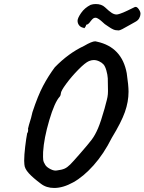

<svg xmlns="http://www.w3.org/2000/svg" viewBox="-20 -877 717 953"><path d="M101 -61Q100 -66 100 -79Q100 -107 105 -149Q110 -191 115 -216Q119 -220 119.5 -228Q120 -236 119 -238Q119 -241 124 -258Q136 -295 141 -320Q168 -402 194 -451Q220 -500 252 -543Q320 -613 397 -649Q436 -672 453 -672Q456 -672 462 -670Q585 -643 609 -514Q618 -453 618 -422Q618 -372 600 -321Q582 -270 535 -193Q495 -113 444.5 -56.5Q394 0 343.5 28Q293 56 249 56Q210 56 183 35Q144 6 123 -17Q102 -40 101 -61ZM376 -113Q418 -161 435 -183.5Q452 -206 466.5 -240Q481 -274 499 -338L505 -361Q511 -382 513.5 -395.5Q516 -409 516 -425L515 -488Q514 -506 508 -527Q502 -548 494 -557Q486 -566 472.5 -572.5Q459 -579 445 -579Q435 -579 422 -574Q403 -566 369 -531.5Q335 -497 308.5 -461Q282 -425 282 -413Q282 -412 281 -407Q280 -402 277 -398Q251 -370 224.5 -280Q198 -190 194 -123Q193 -94 194.5 -83Q196 -72 205 -58Q212 -47 230.5 -37.5Q249 -28 263 -31Q287 -34 300.5 -40Q314 -46 328.5 -60.5Q343 -75 376 -113ZM505 -754Q501 -756 491 -765.5Q481 -775 471 -782Q461 -789 454 -789Q447 -789 442 -785Q437 -781 430 -772Q426 -766 420.5 -760.5Q415 -755 408 -754Q407 -748 402 -741Q397 -734 395 -739Q381 -741 373 -751Q365 -761 365 -774Q365 -787 382.5 -812.5Q400 -838 430 -853Q442 -857 455 -857Q484 -857 501 -841Q522 -821 534.5 -813Q547 -805 559 -805Q564 -805 576 -809Q589 -813 614 -825Q633 -835 649 -842Q659 -846 669 -831Q679 -816 677 -806Q677 -798 671 -786.5Q665 -775 649 -767Q645 -765 624 -753Q600 -739 587 -732.5Q574 -726 569 -726Q553 -726 542 -731Q531 -736 520.5 -743.5Q510 -751 505 -754Z"/></svg>

Font: Caveat
Style: Bold
Weight: 700
Designer: Pablo Impallari
Foundry: Pablo Impallari
Version: Version 1.500; ttfautohint (v1.6)